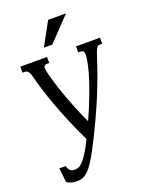

<svg xmlns="http://www.w3.org/2000/svg" viewBox="-168 -803 860 1099"><g transform="rotate(-20 262.0 -254.0)"><path d="M453.6 -413.6Q420.4 -308.6 375.5 -201.2Q330.6 -93.8 272.5 21.5Q248 70.3 228 105.5Q208 140.6 189.5 163.6Q170.9 186.5 151.9 197.5Q132.8 208.5 110.4 208.5Q96.7 208.5 87.2 207.3Q77.6 206.1 70.3 203.9Q63 201.7 57.1 198.5Q51.3 195.3 44.9 191.9L35.2 105H74.2Q77.1 117.7 81.8 125Q86.4 132.3 92 136Q97.7 139.6 104.2 140.9Q110.8 142.1 118.2 142.1Q127.4 142.1 138.7 138.2Q149.9 134.3 164.3 119.9Q178.7 105.5 197 77.1Q215.3 48.8 238.8 -0.5Q208 -63.5 181.4 -126.2Q154.8 -189 133.5 -246.6Q112.3 -304.2 96.7 -354.5Q81.1 -404.8 71.8 -442.9Q68.4 -457 63.7 -465.1Q59.1 -473.1 54.2 -476.8Q49.3 -480.5 44.9 -481.2Q40.5 -481.9 37.6 -481.9H24.4V-518.6H187V-481.9H177.7Q160.6 -481.9 156 -473.9Q151.4 -465.8 155.8 -443.8Q160.2 -421.4 168.2 -393.3Q176.3 -365.2 186.5 -333.7Q196.8 -302.2 209 -269.5Q221.2 -236.8 233.6 -205.3Q246.1 -173.8 258.5 -144.8Q271 -115.7 282.2 -92.8Q295.4 -121.1 309.6 -154.8Q323.7 -188.5 336.9 -223.1Q350.1 -257.8 361.6 -291.5Q373 -325.2 380.9 -353.5Q391.6 -394 396 -419.2Q400.4 -444.3 399.7 -458.3Q398.9 -472.2 393.3 -477.1Q387.7 -481.9 378.9 -481.9H363.8V-518.6H509.8V-481.9H495.6Q490.2 -481.9 485.8 -480.5Q481.4 -479 477.1 -472.4Q472.7 -465.8 467 -452.1Q461.4 -438.5 453.6 -413.6ZM265.6 -715.8H374.5L239.7 -574.7H188.5Z"/></g></svg>

Font: Arian Grqi
Style: Regular
Weight: 400
Designer: Ruben Hakobyan (Tarumian)
Foundry: Ruben Hakobyan (Tarumian)
Version: Version 1.003